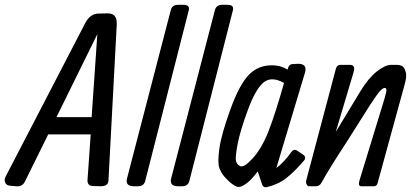

<svg xmlns="http://www.w3.org/2000/svg" viewBox="-79 -779 1727 803"><path d="M157.2 -289.1H304.2L328.1 -636.2ZM122.6 -216.8 25.4 -20Q14.2 2.9 -11.7 0L-34.7 -2Q-51.8 -2.9 -57.1 -14.9Q-62.5 -26.9 -55.7 -40L277.3 -682.1Q298.3 -722.2 332.5 -722.2L372.6 -723.1Q412.1 -723.1 409.2 -674.8L374.5 -22Q372.6 -1 344.2 0L310.5 -1Q285.2 -1 287.1 -27.8L300.3 -216.8Z M710.4 -735.8 528.3 -22Q522.5 0 498 0H481.4Q444.3 0 452.1 -32.2L635.3 -736.8Q641.1 -758.8 665 -758.8H688Q716.3 -758.8 710.4 -735.8Z M895 -735.8 712.9 -22Q707 0 682.6 0H666Q628.9 0 636.7 -32.2L819.8 -736.8Q825.7 -758.8 849.6 -758.8H872.6Q900.9 -758.8 895 -735.8Z M1124 -487.8Q1127.9 -511.2 1147 -511.2L1169.9 -512.2Q1206.5 -511.2 1196.8 -476.1L1076.7 -76.2Q1107.9 -99.1 1138.7 -142.1Q1149.9 -158.2 1163.6 -148.9L1188 -132.8Q1203.6 -122.1 1192.9 -107.9Q1151.9 -60.1 1117.4 -33.4Q1083 -6.8 1035.6 3.9Q1022 5.9 1017.6 -6.8L999 -62Q970.7 -24.9 950.7 -11Q930.7 2.9 919.9 2.9H918Q909.7 2.9 893.3 -8.5Q877 -20 860.8 -38.6Q844.7 -57.1 837.6 -79.1Q830.6 -101.1 838.6 -158.9Q846.7 -216.8 884.3 -320.8Q921.9 -424.8 961.4 -465.8Q1001 -506.8 1060.5 -505.9Q1093.8 -505.9 1124 -487.8ZM1108.9 -432.1Q1055.7 -461.9 1022.2 -433.3Q988.8 -404.8 956.8 -316.9Q924.8 -229 915.3 -179Q905.8 -128.9 907.2 -110.8Q908.7 -92.8 924.8 -84.5Q940.9 -76.2 978.3 -117.2Q1015.6 -158.2 1043.7 -229.5Q1071.8 -300.8 1108.9 -432.1Z M1325.2 -227.1 1429.2 -398.9Q1462.4 -453.1 1497.3 -480.5Q1532.2 -507.8 1557.1 -507.8H1578.1Q1594.2 -507.8 1603.3 -502.4Q1612.3 -497.1 1617.9 -478Q1623.5 -459 1612.3 -421.9L1500.5 -14.2Q1497.6 0 1484.4 0H1432.1Q1417.5 0 1424.3 -23.9L1529.3 -367.2Q1537.1 -394 1537.1 -402.6Q1537.1 -411.1 1530.3 -411.1Q1523.4 -411.1 1513.9 -402.1Q1504.4 -393.1 1488.3 -369.1Q1469.2 -341.8 1442.4 -298.3Q1415.5 -254.9 1374.5 -190.9Q1297.4 -73.2 1265.1 -14.2Q1257.3 0 1241.2 0H1213.4Q1207.5 0 1203.4 -8.1Q1199.2 -16.1 1202.1 -25.9L1323.2 -481.9Q1328.1 -507.8 1343.3 -507.8H1384.3Q1408.2 -507.8 1400.4 -479Z"/></svg>

Font: Allan
Style: Regular
Weight: 400
Designer: Anton Koovit
Foundry: Anton Koovit
Version: Version 1.002